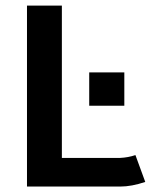

<svg xmlns="http://www.w3.org/2000/svg" viewBox="-20 -667 558 688"><path d="M299.7 -407.5H425.5V-288H299.7ZM76.7 1.5V-647H201.7V-101.1H409.7Q439.9 -102.5 465.3 -111.3L500.5 -15.1Q451.7 1.5 410.6 1.5Z"/></svg>

Font: Fantasque Sans Mono
Style: Bold
Weight: 700
Monospace: yes
Designer: Jany Belluz
Version: Version 1.8.0 ; ttfautohint (v1.8.2)